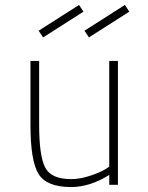

<svg xmlns="http://www.w3.org/2000/svg" viewBox="-20 -746 597 775"><path d="M421 -500H456V0H421V-40Q343 9 267 9Q168 9 135.5 -44Q103 -97 103 -240V-500H138V-242Q138 -116 162.5 -69.5Q187 -23 267 -23Q302 -23 340.5 -35.5Q379 -48 400 -60L421 -73ZM321 -622 484 -726 502 -699 339 -595ZM136 -622 299 -726 317 -699 154 -595Z"/></svg>

Font: TitilliumMaps29L
Style: 1 wt
Weight: 100
Designer: Campivisivi
Foundry: Accademia di Belle Arti di Urbino and students of MA course of Visual design
Version: Version 001.001